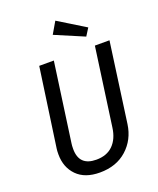

<svg xmlns="http://www.w3.org/2000/svg" viewBox="-164 -1002 917 1112"><g transform="rotate(-20 294.0 -445.5)"><path d="M502 -197Q489 -105 424 -46.5Q359 12 257 12Q165 12 115.5 -38.5Q66 -89 66 -169Q66 -192 68 -204L137 -689H227L159 -202Q157 -190 157 -169Q157 -65 263 -65Q328 -65 366 -103Q404 -141 413 -208L480 -689H570ZM480 -801 451 -755 272 -831 314 -903Z"/></g></svg>

Font: Fira Sans Condensed
Style: Italic
Weight: 400
Width: 3
Italic angle: -8°
Designer: bBox Type GmbH & Carrois Corporate GbR & Edenspiekermann AG
Foundry: bBox Type GmbH & Carrois Corporate GbR & Edenspiekermann AG
Version: Version 4.301